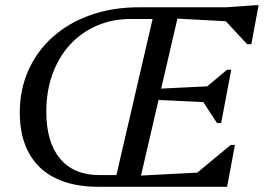

<svg xmlns="http://www.w3.org/2000/svg" viewBox="-20 -718 1014 738"><path d="M358 0Q261 0 193.5 -33Q126 -66 91 -130Q56 -194 56 -285Q56 -374 89.5 -448.5Q123 -523 184 -577Q245 -631 329 -660.5Q413 -690 513 -690H605V-645H482Q411 -645 351.5 -619Q292 -593 248.5 -545.5Q205 -498 181.5 -432.5Q158 -367 158 -289Q158 -171 211 -108Q264 -45 362 -45H465V0ZM509 0 519 -43 823 -59 809 0ZM712 0 722 -41 867 -161H883L853 0ZM417 0 577 -690H672L512 0ZM799 -324 581 -334 590 -377 814 -388ZM814 -245 754 -337 763 -375 853 -450H869L830 -245ZM945 -631 652 -647 662 -690H959ZM930 -548 839 -646 849 -690 963 -698H974L946 -548Z"/></svg>

Font: Platypi Light Light
Style: Italic
Weight: 300
Italic angle: -13°
Version: Version 1.200